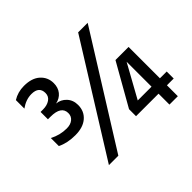

<svg xmlns="http://www.w3.org/2000/svg" viewBox="-153 -948 1182 1182"><g transform="rotate(-45 438.0 -357.5)"><path d="M275 0H193L637 -712H720ZM321 -396Q321 -342 283 -309Q245 -276 177 -276Q108 -276 58 -301V-371Q110 -343 169 -343Q203 -343 223 -359.5Q243 -376 243 -403Q243 -465 149 -465H127V-529H149Q184 -529 207.5 -545Q231 -561 231 -590Q231 -647 165 -647Q117 -647 71 -614V-688Q114 -715 168 -715Q236 -715 273 -681.5Q310 -648 310 -597Q310 -558 289 -532Q268 -506 231 -498Q268 -495 294.5 -467Q321 -439 321 -396ZM600 -156H720V-373ZM793 0H720V-95H524V-156L679 -429H793V-156H852V-95H793Z"/></g></svg>

Font: Hind Siliguri Medium
Style: Regular
Weight: 500
Designer: Jyotish Sonowal
Foundry: Indian Type Foundry
Version: Version 1.001;PS 1.0;hotconv 1.0.86;makeotf.lib2.5.63406; tt